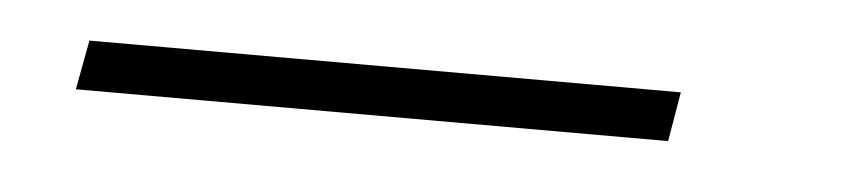

<svg xmlns="http://www.w3.org/2000/svg" viewBox="-22 -296 514 114"><g transform="rotate(5 235.0 -239.0)"><path d="M23.5 -224.5 29 -254H381.5L376.5 -224.5Z"/></g></svg>

Font: Anybody ExtraExpanded ExtraLight
Style: Italic
Weight: 200
Width: 8
Italic angle: -10°
Designer: Tyler Finck
Foundry: Etcetera Type Company
Version: Version 1.010; ttfautohint (v1.8.3) -l 8 -r 50 -G 200 -x 14 